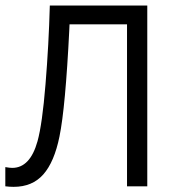

<svg xmlns="http://www.w3.org/2000/svg" viewBox="-25 -687 650 708"><path d="M-5.4 0V-70.8Q11.2 -67.9 20 -67.9Q85.9 -67.9 113.3 -166Q130.9 -229.5 142.8 -376Q154.8 -522.5 158.7 -666.5H518.1V0H443.4V-597.2H231.4L230.5 -576.7Q216.3 -290.5 194.3 -183.6Q175.3 -89.8 134.8 -43.9Q94.2 2 25.4 2Q10.7 2 -5.4 0Z"/></svg>

Font: NMS Futura Pro Book
Style: Regular
Weight: 400
Designer: Blend3rman
Version: Version 0.1